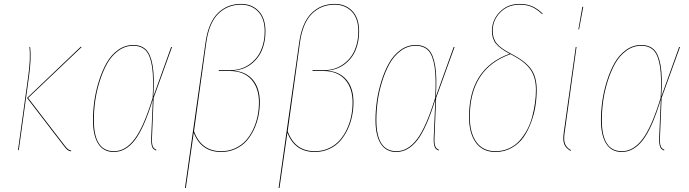

<svg xmlns="http://www.w3.org/2000/svg" viewBox="-20 -753 3457 963"><path d="M335.4 6.3Q323.2 3.4 316.9 -2.2Q310.5 -7.8 298.3 -23.9L115.7 -261.7L385.7 -519L389.2 -516.6L121.1 -261.7L301.8 -26.4Q314 -10.7 319.8 -5.6Q325.7 -0.5 337.4 2.4ZM70.3 0 120.1 -359.9Q134.8 -460.4 127.4 -517.6H130.9Q138.7 -459 124 -359.4L74.2 0Z M647.9 -527.3Q689 -527.3 712.6 -503.7Q736.3 -480 745.8 -422.6Q755.4 -365.2 749 -268.6L838.4 -517.1H842.8L750.5 -261.7L742.2 -60.5Q741.2 -39.6 743.9 -27.6Q746.6 -15.6 751.2 -10.7Q755.9 -5.9 764.6 -1.5L762.7 2Q752.9 -2.9 748.5 -7.1Q744.1 -11.2 740.7 -24.2Q737.3 -37.1 738.3 -60.1L746.6 -253.9Q702.6 -110.4 656.5 -50.5Q610.4 9.3 550.3 9.3Q499.5 9.3 472.9 -31.7Q446.3 -72.8 446.3 -151.4Q446.3 -196.8 453.1 -245.8Q460 -294.9 475.8 -345.7Q491.7 -396.5 514.2 -436.5Q536.6 -476.6 571.5 -502Q606.4 -527.3 647.9 -527.3ZM450.7 -151.4Q450.7 5.4 551.3 5.4Q609.4 5.4 655.3 -55.7Q701.2 -116.7 745.6 -262.2Q751.5 -360.4 742.7 -418Q733.9 -475.6 711.2 -499.5Q688.5 -523.4 647.9 -523.4Q607.4 -523.4 573.2 -498.3Q539.1 -473.1 517.1 -433.6Q495.1 -394 479.5 -343.8Q463.9 -293.5 457.3 -244.9Q450.7 -196.3 450.7 -151.4Z M907.7 189.9 1010.7 -539.1Q1024.9 -639.2 1072 -686.3Q1119.1 -733.4 1189 -733.4Q1243.2 -733.4 1277.3 -697.8Q1311.5 -662.1 1311.5 -595.2Q1311.5 -543.5 1293.5 -500.7Q1275.4 -458 1237.5 -429.9Q1199.7 -401.9 1148.4 -398.9Q1211.9 -395 1247.6 -353.5Q1283.2 -312 1283.2 -239.7Q1283.2 -205.1 1276.1 -170.7Q1269 -136.2 1253.7 -103.5Q1238.3 -70.8 1216.3 -45.9Q1194.3 -21 1161.4 -5.9Q1128.4 9.3 1089.4 9.3Q988.8 9.3 951.7 -87.4L912.1 189.5ZM1089.4 5.4Q1127.9 5.4 1159.9 -9.5Q1191.9 -24.4 1213.6 -48.8Q1235.4 -73.2 1250.2 -105.2Q1265.1 -137.2 1272 -171.1Q1278.8 -205.1 1278.8 -239.3Q1278.8 -312 1240.5 -354.5Q1202.1 -397 1131.3 -397H1077.1L1078.1 -400.9H1132.8Q1189 -400.9 1229.5 -429Q1270 -457 1288.8 -500.2Q1307.6 -543.5 1307.6 -595.2Q1307.6 -660.6 1274.4 -695.1Q1241.2 -729.5 1189 -729.5Q1120.6 -729.5 1074.5 -683.6Q1028.3 -637.7 1014.6 -539.1L953.1 -94.7Q989.3 5.4 1089.4 5.4Z M1377.4 189.9 1480.5 -539.1Q1494.6 -639.2 1541.7 -686.3Q1588.9 -733.4 1658.7 -733.4Q1712.9 -733.4 1747.1 -697.8Q1781.2 -662.1 1781.2 -595.2Q1781.2 -543.5 1763.2 -500.7Q1745.1 -458 1707.3 -429.9Q1669.4 -401.9 1618.2 -398.9Q1681.6 -395 1717.3 -353.5Q1752.9 -312 1752.9 -239.7Q1752.9 -205.1 1745.8 -170.7Q1738.8 -136.2 1723.4 -103.5Q1708 -70.8 1686 -45.9Q1664.1 -21 1631.1 -5.9Q1598.1 9.3 1559.1 9.3Q1458.5 9.3 1421.4 -87.4L1381.8 189.5ZM1559.1 5.4Q1597.7 5.4 1629.6 -9.5Q1661.6 -24.4 1683.3 -48.8Q1705.1 -73.2 1720 -105.2Q1734.9 -137.2 1741.7 -171.1Q1748.5 -205.1 1748.5 -239.3Q1748.5 -312 1710.2 -354.5Q1671.9 -397 1601.1 -397H1546.9L1547.9 -400.9H1602.5Q1658.7 -400.9 1699.2 -429Q1739.7 -457 1758.5 -500.2Q1777.3 -543.5 1777.3 -595.2Q1777.3 -660.6 1744.1 -695.1Q1710.9 -729.5 1658.7 -729.5Q1590.3 -729.5 1544.2 -683.6Q1498 -637.7 1484.4 -539.1L1422.9 -94.7Q1459 5.4 1559.1 5.4Z M2064.9 -527.3Q2106 -527.3 2129.6 -503.7Q2153.3 -480 2162.8 -422.6Q2172.4 -365.2 2166 -268.6L2255.4 -517.1H2259.8L2167.5 -261.7L2159.2 -60.5Q2158.2 -39.6 2160.9 -27.6Q2163.6 -15.6 2168.2 -10.7Q2172.9 -5.9 2181.6 -1.5L2179.7 2Q2169.9 -2.9 2165.5 -7.1Q2161.1 -11.2 2157.7 -24.2Q2154.3 -37.1 2155.3 -60.1L2163.6 -253.9Q2119.6 -110.4 2073.5 -50.5Q2027.3 9.3 1967.3 9.3Q1916.5 9.3 1889.9 -31.7Q1863.3 -72.8 1863.3 -151.4Q1863.3 -196.8 1870.1 -245.8Q1877 -294.9 1892.8 -345.7Q1908.7 -396.5 1931.2 -436.5Q1953.6 -476.6 1988.5 -502Q2023.4 -527.3 2064.9 -527.3ZM1867.7 -151.4Q1867.7 5.4 1968.3 5.4Q2026.4 5.4 2072.3 -55.7Q2118.2 -116.7 2162.6 -262.2Q2168.5 -360.4 2159.7 -418Q2150.9 -475.6 2128.2 -499.5Q2105.5 -523.4 2064.9 -523.4Q2024.4 -523.4 1990.2 -498.3Q1956.1 -473.1 1934.1 -433.6Q1912.1 -394 1896.5 -343.8Q1880.9 -293.5 1874.3 -244.9Q1867.7 -196.3 1867.7 -151.4Z M2586.4 -733.4Q2622.6 -733.4 2649.4 -721.4Q2676.3 -709.5 2702.1 -684.6L2698.7 -682.6Q2673.3 -706.5 2647.9 -718Q2622.6 -729.5 2586.4 -729.5Q2526.9 -729.5 2489 -690.7Q2451.2 -651.9 2451.2 -598.1Q2451.2 -560.1 2471.7 -534.9Q2492.2 -509.8 2542 -484.4Q2612.3 -448.7 2642.1 -408.7Q2671.9 -368.7 2671.9 -302.2Q2671.9 -262.2 2665.5 -221.4Q2659.2 -180.7 2643.6 -138.4Q2627.9 -96.2 2605.2 -64Q2582.5 -31.7 2546.1 -11.2Q2509.8 9.3 2464.8 9.3Q2400.9 9.3 2366.7 -37.6Q2332.5 -84.5 2332.5 -166.5Q2332.5 -409.7 2536.1 -483.4Q2487.3 -509.3 2467.3 -534.2Q2447.3 -559.1 2447.3 -597.2Q2447.3 -652.8 2486.6 -693.1Q2525.9 -733.4 2586.4 -733.4ZM2540.5 -481.4Q2336.4 -409.2 2336.4 -166.5Q2336.4 -85.9 2369.6 -40.3Q2402.8 5.4 2464.8 5.4Q2502 5.4 2533 -8.8Q2564 -22.9 2585.7 -47.1Q2607.4 -71.3 2623.8 -101.8Q2640.1 -132.3 2649.4 -167.7Q2658.7 -203.1 2663.3 -236.6Q2668 -270 2668 -302.2Q2668 -367.2 2638.4 -407Q2608.9 -446.8 2540.5 -481.4Z M2900.9 -718.8H2905.3L2884.3 -605.5H2880.9ZM2871.6 -517.1 2812 -87.9Q2806.6 -52.7 2813.5 -33Q2820.3 -13.2 2843.8 0.5L2841.8 3.9Q2816.9 -10.7 2809.6 -30.8Q2802.2 -50.8 2807.6 -87.9L2867.7 -517.1Z M3195.8 -527.3Q3236.8 -527.3 3260.5 -503.7Q3284.2 -480 3293.7 -422.6Q3303.2 -365.2 3296.9 -268.6L3386.2 -517.1H3390.6L3298.3 -261.7L3290 -60.5Q3289.1 -39.6 3291.7 -27.6Q3294.4 -15.6 3299.1 -10.7Q3303.7 -5.9 3312.5 -1.5L3310.5 2Q3300.8 -2.9 3296.4 -7.1Q3292 -11.2 3288.6 -24.2Q3285.2 -37.1 3286.1 -60.1L3294.4 -253.9Q3250.5 -110.4 3204.3 -50.5Q3158.2 9.3 3098.1 9.3Q3047.4 9.3 3020.8 -31.7Q2994.1 -72.8 2994.1 -151.4Q2994.1 -196.8 3001 -245.8Q3007.8 -294.9 3023.7 -345.7Q3039.6 -396.5 3062 -436.5Q3084.5 -476.6 3119.4 -502Q3154.3 -527.3 3195.8 -527.3ZM2998.5 -151.4Q2998.5 5.4 3099.1 5.4Q3157.2 5.4 3203.1 -55.7Q3249 -116.7 3293.5 -262.2Q3299.3 -360.4 3290.5 -418Q3281.7 -475.6 3259 -499.5Q3236.3 -523.4 3195.8 -523.4Q3155.3 -523.4 3121.1 -498.3Q3086.9 -473.1 3064.9 -433.6Q3043 -394 3027.3 -343.8Q3011.7 -293.5 3005.1 -244.9Q2998.5 -196.3 2998.5 -151.4Z"/></svg>

Font: Fira Sans Compressed Four
Style: Italic
Weight: 100
Width: 3
Italic angle: -8°
Designer: Carrois Corporate & Edenspiekermann AG
Foundry: Carrois Corporate GbR & Edenspiekermann AG
Version: Version 4.203;PS 004.203;hotconv 1.0.88;makeotf.lib2.5.64775